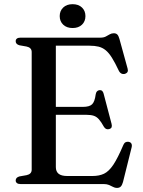

<svg xmlns="http://www.w3.org/2000/svg" viewBox="-20 -880 682 918"><path d="M204.5 -369H376.5Q407.5 -369 420.2 -381.2Q433 -393.5 437.5 -428.5Q439 -438 443.5 -443Q448 -448 455.5 -449Q471 -450.5 475.5 -432L513.5 -287.5Q516 -277.5 513.5 -271.5Q511 -265.5 503 -263Q495 -260.5 488.2 -263.2Q481.5 -266 477 -273.5Q464 -297 453 -309.5Q442 -322 428.2 -326.5Q414.5 -331 394 -331H204.5ZM55 -683Q55 -691 60.8 -695.5Q66.5 -700 78 -700H460Q475.5 -700 485.5 -705.2Q495.5 -710.5 504.5 -715.8Q513.5 -721 524 -721Q535 -721 541 -714.8Q547 -708.5 551 -694L590 -552.5Q593 -542.5 589.8 -536.2Q586.5 -530 578 -527Q568.5 -524.5 560.8 -528.2Q553 -532 548 -542Q530 -580.5 515 -604.2Q500 -628 484.8 -640.2Q469.5 -652.5 451.2 -657Q433 -661.5 408.5 -661.5H247V-81Q247 -60 260.2 -49.2Q273.5 -38.5 301 -38.5H422.5Q454.5 -38.5 477.5 -49.5Q500.5 -60.5 521.8 -92.2Q543 -124 570 -187.5Q574 -196.5 580.2 -199.8Q586.5 -203 594.5 -202Q604 -200.5 608 -193.8Q612 -187 609.5 -176L568 -9.5Q564 5 557.5 11.8Q551 18.5 539 18.5Q529.5 18.5 520.8 13.8Q512 9 501.5 4.5Q491 0 476 0H78Q66.5 0 60.8 -4.8Q55 -9.5 55 -17Q55 -31.5 73 -36.5L107 -42.5Q119 -45 125.2 -51.5Q131.5 -58 131.5 -68.5V-631.5Q131.5 -642 125.2 -648.5Q119 -655 107 -657.5L73 -663.5Q55 -668.5 55 -683ZM327 -746Q299 -746 282.2 -762Q265.5 -778 265.5 -803Q265.5 -828 282.2 -844Q299 -860 327 -860Q355.5 -860 372 -844Q388.5 -828 388.5 -803Q388.5 -778 372 -762Q355.5 -746 327 -746Z"/></svg>

Font: Fraunces 24pt
Style: Regular
Weight: 400
Version: Version 1.000;[b76b70a41]